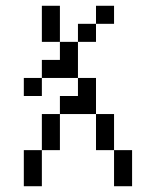

<svg xmlns="http://www.w3.org/2000/svg" viewBox="-20 -645 540 665"><path d="M187.5 -500H125V-625H187.5ZM62.5 -125H125V0H62.5ZM62.5 -375H125V-312.5H62.5ZM125 -250H187.5V-125H125ZM125 -437.5H187.5V-500H250V-375H125ZM187.5 -312.5H250V-375H312.5V-250H187.5ZM250 -562.5H312.5V-500H250ZM312.5 -250H375V-125H312.5ZM312.5 -625H375V-562.5H312.5ZM375 -125H437.5V0H375Z"/></svg>

Font: 寒蝉点阵体 16px
Style: Regular
Weight: 400
Designer: Designed by Warren2060
Foundry: ChillType
Version: Version 1.000